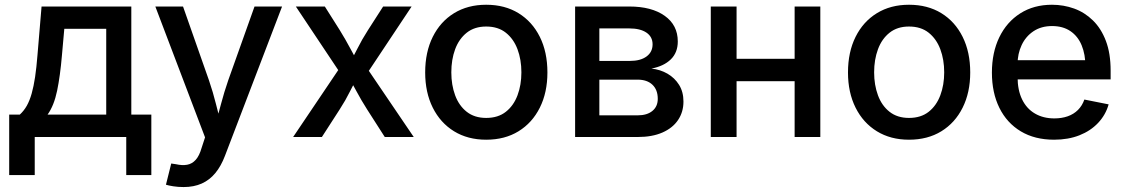

<svg xmlns="http://www.w3.org/2000/svg" viewBox="-20 -568 4667 796"><path d="M18.1 157.7V-92.8H62Q79.1 -108.4 91.1 -129.6Q103 -150.9 111.3 -180.2Q119.6 -209.5 125.5 -248.8Q131.3 -288.1 135.3 -338.9L152.3 -541H524.4V-92.8H607.4V157.7H503.4V0H124V157.7ZM177.2 -92.8H420.4V-448.7H246.6L236.8 -338.9Q229.5 -253.4 216.8 -191.9Q204.1 -130.4 177.2 -92.8Z M668 197.8 689.9 109.9 709.5 112.8Q735.4 118.7 755.9 115Q776.4 111.3 791.5 94.5Q806.6 77.6 815.9 44.9L830.1 1.5L624 -541H738.8L846.2 -235.4Q863.3 -185.5 875.5 -136.2Q887.7 -86.9 901.4 -38.1H869.6Q883.3 -86.9 896.2 -136.5Q909.2 -186 926.3 -235.4L1035.2 -541H1149.4L912.6 78.1Q896.5 120.6 872.8 149.4Q849.1 178.2 816.4 192.9Q783.7 207.5 741.2 207.5Q717.8 207.5 698.2 204.3Q678.7 201.2 668 197.8Z M1195.3 0 1409.2 -317.4 1408.7 -237.8 1206.5 -541H1326.7L1388.7 -442.9Q1413.1 -403.3 1432.4 -366.9Q1451.7 -330.6 1471.7 -295.9H1423.3Q1443.8 -330.1 1461.9 -366.7Q1480 -403.3 1505.4 -442.9L1568.4 -541H1686.5L1482.9 -234.9V-313L1695.3 0H1575.2L1502 -114.3Q1477.5 -152.8 1458.5 -188.5Q1439.5 -224.1 1419.9 -257.3H1467.8Q1448.2 -224.1 1430.7 -188.5Q1413.1 -152.8 1388.2 -114.3L1314.5 0Z M1995.6 11.2Q1919.4 11.2 1862.5 -23.7Q1805.7 -58.6 1774.2 -121.6Q1742.7 -184.6 1742.7 -267.6Q1742.7 -352.1 1774.2 -415.3Q1805.7 -478.5 1862.5 -513.4Q1919.4 -548.3 1995.6 -548.3Q2072.8 -548.3 2129.6 -513.4Q2186.5 -478.5 2218 -415.3Q2249.5 -352.1 2249.5 -267.6Q2249.5 -184.6 2218 -121.6Q2186.5 -58.6 2129.6 -23.7Q2072.8 11.2 1995.6 11.2ZM1995.6 -79.1Q2044.9 -79.1 2077.1 -104.5Q2109.4 -129.9 2125.5 -172.9Q2141.6 -215.8 2141.6 -268.1Q2141.6 -320.8 2125.5 -363.8Q2109.4 -406.7 2077.1 -432.4Q2044.9 -458 1995.6 -458Q1947.3 -458 1915 -432.4Q1882.8 -406.7 1866.9 -363.8Q1851.1 -320.8 1851.1 -268.1Q1851.1 -215.8 1866.9 -172.9Q1882.8 -129.9 1915 -104.5Q1947.3 -79.1 1995.6 -79.1Z M2364.3 0V-541H2588.9Q2681.6 -541 2735.8 -502.4Q2790 -463.9 2790 -396Q2790 -350.1 2761 -321.8Q2731.9 -293.5 2680.7 -283.7Q2717.3 -279.8 2747.3 -262.5Q2777.3 -245.1 2795.4 -216.1Q2813.5 -187 2813.5 -147Q2813.5 -103.5 2791 -70.3Q2768.6 -37.1 2726.3 -18.6Q2684.1 0 2624 0ZM2464.8 -89.8H2623.5Q2662.6 -89.8 2684.8 -108.2Q2707 -126.5 2707 -158.2Q2707 -195.8 2684.8 -216.8Q2662.6 -237.8 2623.5 -237.8H2464.8ZM2464.8 -315.4H2590.8Q2635.7 -315.4 2660.6 -334Q2685.5 -352.5 2685.5 -384.3Q2685.5 -415.5 2659.9 -432.9Q2634.3 -450.2 2588.9 -450.2H2464.8Z M3300.8 -324.2V-231.4H3005.9V-324.2ZM3033.7 -541V0H2926.8V-541ZM3380.9 -541V0H3274.4V-541Z M3748.5 11.2Q3672.4 11.2 3615.5 -23.7Q3558.6 -58.6 3527.1 -121.6Q3495.6 -184.6 3495.6 -267.6Q3495.6 -352.1 3527.1 -415.3Q3558.6 -478.5 3615.5 -513.4Q3672.4 -548.3 3748.5 -548.3Q3825.7 -548.3 3882.6 -513.4Q3939.5 -478.5 3970.9 -415.3Q4002.4 -352.1 4002.4 -267.6Q4002.4 -184.6 3970.9 -121.6Q3939.5 -58.6 3882.6 -23.7Q3825.7 11.2 3748.5 11.2ZM3748.5 -79.1Q3797.9 -79.1 3830.1 -104.5Q3862.3 -129.9 3878.4 -172.9Q3894.5 -215.8 3894.5 -268.1Q3894.5 -320.8 3878.4 -363.8Q3862.3 -406.7 3830.1 -432.4Q3797.9 -458 3748.5 -458Q3700.2 -458 3668 -432.4Q3635.7 -406.7 3619.9 -363.8Q3604 -320.8 3604 -268.1Q3604 -215.8 3619.9 -172.9Q3635.7 -129.9 3668 -104.5Q3700.2 -79.1 3748.5 -79.1Z M4350.1 11.2Q4270 11.2 4212.2 -23.4Q4154.3 -58.1 4123.3 -120.8Q4092.3 -183.6 4092.3 -267.1Q4092.3 -350.1 4123 -413.6Q4153.8 -477.1 4210 -512.7Q4266.1 -548.3 4341.3 -548.3Q4389.6 -548.3 4433.3 -532.5Q4477.1 -516.6 4511.2 -483.2Q4545.4 -449.7 4564.9 -398.2Q4584.5 -346.7 4584.5 -274.9V-238.8H4149.4V-318.4H4529.8L4480 -292.5Q4480 -342.3 4464.4 -380.1Q4448.7 -418 4417.7 -439Q4386.7 -460 4341.8 -460Q4296.9 -460 4264.6 -438.5Q4232.4 -417 4215.6 -381.1Q4198.7 -345.2 4198.7 -302.2V-249.5Q4198.7 -194.3 4217.5 -155.8Q4236.3 -117.2 4270.8 -97.2Q4305.2 -77.1 4351.1 -77.1Q4381.8 -77.1 4406.7 -85.9Q4431.6 -94.7 4449.2 -112.3Q4466.8 -129.9 4475.6 -155.3L4576.2 -135.3Q4564 -91.8 4532.7 -58.6Q4501.5 -25.4 4455.1 -7.1Q4408.7 11.2 4350.1 11.2Z"/></svg>

Font: Inter 17pt Medium
Style: Regular
Weight: 500
Version: Version 4.001;git-66647c0bb